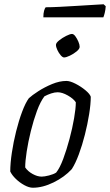

<svg xmlns="http://www.w3.org/2000/svg" viewBox="-20 -879 515 899"><path d="M134 0Q116 0 94 -12Q72 -24 54 -41.5Q36 -59 28 -76Q28 -114 35.5 -164Q43 -214 55.5 -264Q68 -314 83.5 -355.5Q99 -397 115 -419Q130 -433 159.5 -452Q189 -471 224 -485.5Q259 -500 291 -500Q308 -500 333.5 -487Q359 -474 380 -456.5Q401 -439 405 -426Q405 -392 397.5 -345Q390 -298 377.5 -248.5Q365 -199 349 -156Q333 -113 316 -87Q282 -50 231 -25Q180 0 134 0ZM175 -52Q188 -52 209.5 -57.5Q231 -63 243 -71Q260 -92 276 -135Q292 -178 305.5 -228.5Q319 -279 327 -325.5Q335 -372 335 -400Q324 -417 297.5 -432Q271 -447 250 -447Q236 -447 219.5 -441.5Q203 -436 188 -428Q169 -403 153 -359.5Q137 -316 124.5 -265.5Q112 -215 105 -169.5Q98 -124 98 -95Q110 -77 132.5 -64.5Q155 -52 175 -52ZM280 -610Q273 -610 264 -620.5Q255 -631 248.5 -645Q242 -659 242 -669Q242 -678 257 -690Q272 -702 290 -711Q308 -720 317 -720Q325 -720 333 -709Q341 -698 347 -684Q353 -670 353 -660Q353 -650 339 -638.5Q325 -627 307.5 -618.5Q290 -610 280 -610ZM183 -798Q183 -817 186.5 -829Q190 -841 194 -845Q221 -845 260 -847Q299 -849 339.5 -851.5Q380 -854 413.5 -856Q447 -858 465 -859L475 -850Q474 -833 470.5 -819Q467 -805 464 -798Z"/></svg>

Font: Texturina 72pt 72pt Light
Style: Italic
Weight: 300
Italic angle: -11°
Designer: Guillermo Torres Carreño
Foundry: Omnibus-Type
Version: Version 1.002; ttfautohint (v1.8.3)